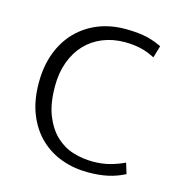

<svg xmlns="http://www.w3.org/2000/svg" viewBox="-80 -548 587 627"><g transform="rotate(15 213.5 -234.0)"><path d="M277 -30Q309 -30 335 -37Q361 -44 384 -55L395 -19Q368 -5 338.5 1.5Q309 8 271 8Q224 8 182.5 -7Q141 -22 109.5 -52Q78 -82 59.5 -127.5Q41 -173 41 -234Q41 -290 58 -335Q75 -380 106 -411.5Q137 -443 178.5 -459.5Q220 -476 270 -476Q301 -476 330 -471.5Q359 -467 393 -451L381 -410Q354 -424 329.5 -429Q305 -434 279 -434Q238 -434 204 -420Q170 -406 146 -380.5Q122 -355 108.5 -318.5Q95 -282 95 -237Q95 -177 111 -137.5Q127 -98 152.5 -74Q178 -50 210.5 -40Q243 -30 277 -30Z"/></g></svg>

Font: Mukta Vaani ExtraLight
Style: Regular
Weight: 275
Designer: Noopur Datye, Girish Dalvi, Yashodeep Gholap, Pallavi Karambelkar
Foundry: Ek Type
Version: Version 2.538;PS 1.000;hotconv 16.6.51;makeotf.lib2.5.65220;